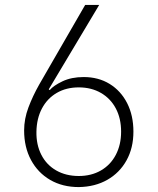

<svg xmlns="http://www.w3.org/2000/svg" viewBox="-20 -750 640 780"><path d="M300 10Q234 10 184 -19Q134 -48 106 -100Q78 -152 78 -220Q78 -267 95.5 -313.5Q113 -360 139 -406L326 -730H383L178 -387L182 -384Q197 -402 233.5 -419.5Q270 -437 320 -437Q380 -437 425.5 -409Q471 -381 496.5 -331Q522 -281 522 -215Q522 -149 494 -98.5Q466 -48 416 -19.5Q366 9 300 10ZM300 -35Q351 -35 390 -57.5Q429 -80 450.5 -121Q472 -162 472 -215Q472 -269 450.5 -309.5Q429 -350 390 -372.5Q351 -395 300 -395Q249 -395 210.5 -372.5Q172 -350 150.5 -309.5Q129 -269 128 -215Q127 -162 148 -121Q169 -80 208.5 -57.5Q248 -35 300 -35Z"/></svg>

Font: JetBrains Mono NL Thin
Style: Regular
Weight: 100
Monospace: yes
Designer: Philipp Nurullin, Konstantin Bulenkov
Foundry: JetBrains
Version: Version 2.305; ttfautohint (v1.8.4.7-5d5b)